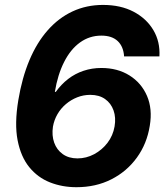

<svg xmlns="http://www.w3.org/2000/svg" viewBox="-20 -758 682 788"><path d="M293.5 10.3Q235.4 10.3 185.1 -9.5Q134.8 -29.3 100.1 -72Q65.4 -114.7 52.2 -182.6Q39.1 -250.5 55.2 -347.2Q70.3 -438.5 100.8 -511Q131.3 -583.5 176 -634Q220.7 -684.6 277.8 -711.2Q335 -737.8 402.8 -737.8Q475.1 -737.8 528.1 -710Q581.1 -682.1 609.4 -634.5Q637.7 -586.9 634.3 -526.4H489.3Q486.8 -566.9 463.1 -589.4Q439.5 -611.8 396 -611.8Q347.2 -611.8 308.3 -583.7Q269.5 -555.7 243.2 -503.7Q216.8 -451.7 205.1 -380.9H209Q231.4 -412.1 260 -434.1Q288.6 -456.1 323 -467.5Q357.4 -479 396 -479Q462.4 -479 511.2 -448.5Q560.1 -418 583.3 -364.5Q606.4 -311 594.7 -241.7Q583 -168 541.7 -111.1Q500.5 -54.2 437 -22Q373.5 10.3 293.5 10.3ZM297.9 -107.9Q334 -107.9 366.5 -125.2Q398.9 -142.6 421.4 -172.1Q443.8 -201.7 450.2 -238.8Q456.5 -275.4 446 -304.9Q435.5 -334.5 411.1 -351.6Q386.7 -368.7 350.6 -368.7Q322.3 -368.7 296.9 -358.6Q271.5 -348.6 250.5 -330.8Q229.5 -313 215.8 -289.3Q202.1 -265.6 197.3 -238.3Q191.9 -202.1 202.4 -172.6Q212.9 -143.1 237.5 -125.5Q262.2 -107.9 297.9 -107.9Z"/></svg>

Font: Inter 18pt
Style: Bold Italic
Weight: 700
Italic angle: -9.3988°
Designer: Rasmus Andersson
Foundry: rsms
Version: Version 4.001;git-66647c0bb